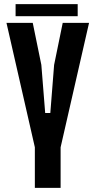

<svg xmlns="http://www.w3.org/2000/svg" viewBox="-20 -911 463 931"><path d="M149 0V-195.9V-196.9L11.4 -800H138.8L180.5 -596.4L199.1 -363.2H224L242.4 -596.4L284.1 -800H411.8L273.9 -196.7V-195.7V0ZM55.6 -890.8H356.7V-832.6H55.6Z"/></svg>

Font: Big Shoulders Display SC Thin
Style: Regular
Weight: 100
Designer: Patric King
Foundry: XO Type Co
Version: Version 2.002